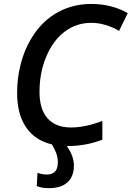

<svg xmlns="http://www.w3.org/2000/svg" viewBox="-20 -745 680 992"><path d="M325.2 9.8Q361.8 60.1 361.8 110.8Q361.8 166 329.1 196.5Q296.4 227.1 233.9 227.1Q193.4 227.1 169.9 216.3L173.8 147.5Q195.8 156.7 221.7 156.7Q250 156.7 264.4 141.4Q278.8 126 278.8 93.8Q278.8 69.8 271.2 48.1Q263.7 26.4 248 1Q160.6 -19.5 114.5 -87.6Q68.4 -155.8 68.4 -264.2Q68.4 -337.4 84.5 -403.8Q105 -489.7 149.4 -558.6Q193.8 -627.4 255.9 -668Q342.8 -724.6 451.2 -724.6Q556.6 -724.6 640.1 -677.2L595.2 -585.4Q522.9 -627 451.2 -627Q375 -627 314.7 -581.8Q254.4 -536.6 219.2 -453.1Q184.1 -369.6 184.1 -270Q184.1 -180.7 225.8 -133.5Q267.6 -86.4 346.2 -86.4Q383.3 -86.4 422.6 -94.5Q461.9 -102.5 508.8 -120.1V-23.4Q423.8 9.8 326.7 9.8Z"/></svg>

Font: Viking Open Sans Light
Style: Bold Italic
Weight: 600
Italic angle: -12°
Foundry: Ascender Corporation
Version: Version 2.000